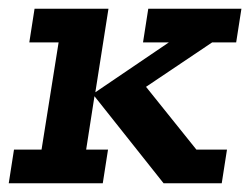

<svg xmlns="http://www.w3.org/2000/svg" viewBox="-30 -419 572 439"><path d="M-10 0 2 -77H65L104 -322H37L49 -399H218L188 -208L356 -322H297L309 -399H522L510 -322H455L263 -193L289 -239L419 -77H489L477 0H344L186 -199L167 -77H217L205 0Z"/></svg>

Font: Rokkitt SemiBold
Style: Italic
Weight: 600
Italic angle: -9°
Designer: Vernon Adams
Foundry: Vernon Adams
Version: Version 3.103